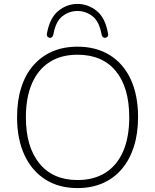

<svg xmlns="http://www.w3.org/2000/svg" viewBox="-20 -951 791 979"><path d="M375 8Q280 8 211 -36Q142 -80 104.5 -161Q67 -242 67 -353Q67 -437 88 -503.5Q109 -570 149 -616.5Q189 -663 246 -688Q303 -713 375 -713Q471 -713 540.5 -669.5Q610 -626 647 -545.5Q684 -465 684 -354Q684 -270 662.5 -203Q641 -136 601 -89Q561 -42 504 -17Q447 8 375 8ZM375 -33Q459 -33 518 -70.5Q577 -108 608 -179.5Q639 -251 639 -353Q639 -505 570.5 -588.5Q502 -672 375 -672Q292 -672 233 -634.5Q174 -597 143 -525.5Q112 -454 112 -353Q112 -202 181 -117.5Q250 -33 375 -33ZM235 -758Q228 -758 223 -763.5Q218 -769 219 -778Q233 -859 277 -895Q321 -931 375 -931Q429 -931 473.5 -895Q518 -859 531 -778Q533 -769 527.5 -763.5Q522 -758 515 -758Q512 -758 508 -760Q504 -762 501.5 -766Q499 -770 498 -775Q486 -842 451.5 -868.5Q417 -895 375 -895Q333 -895 298.5 -868.5Q264 -842 252 -775Q251 -770 248.5 -766Q246 -762 242.5 -760Q239 -758 235 -758Z"/></svg>

Font: Nunito ExtraLight
Style: Regular
Weight: 200
Designer: Vernon Adams
Foundry: Vernon Adams
Version: Version 3.602;April 4, 2023;FontCreator 14.0.0.2856 64-bit